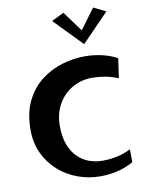

<svg xmlns="http://www.w3.org/2000/svg" viewBox="-108 -1113 914 1191"><g transform="rotate(-10 349.0 -517.5)"><path d="M427 2Q353 2 285 -23Q217 -48 164 -95Q111 -142 80 -208Q49 -274 49 -356Q49 -462 85.5 -536.5Q122 -611 181.5 -657.5Q241 -704 313.5 -726Q386 -748 458 -748Q516 -748 569 -735.5Q622 -723 662 -700L644 -577Q604 -594 562.5 -601.5Q521 -609 482 -609Q410 -609 353.5 -575.5Q297 -542 264.5 -483.5Q232 -425 232 -349Q232 -279 251 -230Q270 -181 302 -150Q334 -119 374 -105Q414 -91 456 -91Q507 -91 550.5 -101Q594 -111 635 -131L636 -50Q586 -22 533 -10Q480 2 427 2ZM376 -1037 482 -892 469 -823 298 -999ZM563 -1037 640 -999 469 -823 456 -892Z"/></g></svg>

Font: Marhey Medium
Style: Regular
Weight: 500
Designer: Nur Syamsi & Bustanul Arifin
Foundry: Namelatype
Version: Version 1.000